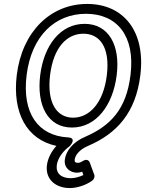

<svg xmlns="http://www.w3.org/2000/svg" viewBox="-20 -711 736 974"><path d="M268 127C273 90 301 54 334 30C334 30 373 -11 325 -14C174 -22 91 -136 115 -330C140 -531 261 -641 416 -641C572 -641 667 -531 642 -330C621 -157 541 -73 412 -17C350 9 314 56 309 98C303 143 339 165 370 165C380 165 389 163 397 160L403 177C382 187 358 193 340 193C291 193 263 169 268 127ZM218 127C209 203 267 243 334 243C372 243 416 228 447 206C457 199 462 186 458 175L436 115C427 91 406 102 400 106C390 112 384 115 376 115C363 115 357 111 359 98C361 80 379 49 427 29C572 -33 669 -139 692 -330C719 -551 608 -691 422 -691C237 -691 92 -551 65 -330C42 -139 115 -3 266 29C243 55 223 89 218 127ZM345 -64C468 -64 553 -177 572 -330C591 -482 531 -590 409 -590C287 -590 203 -482 184 -330C165 -177 222 -64 345 -64ZM351 -114C268 -114 217 -189 234 -330C251 -470 319 -540 403 -540C487 -540 539 -470 522 -330C505 -189 434 -114 351 -114Z"/></svg>

Font: Falling Sky
Style: OuObl
Weight: 400
Designer: Paul D. Hunt
Foundry: Adobe Systems Incorporated
Version: Version 1.02